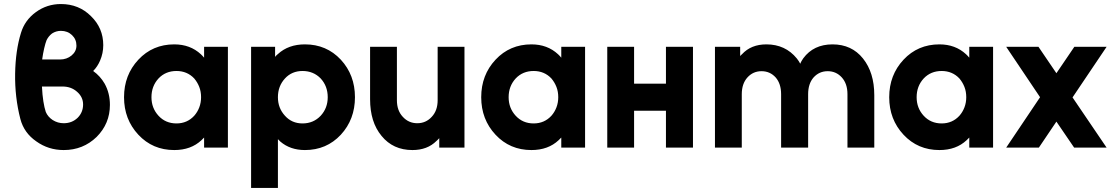

<svg xmlns="http://www.w3.org/2000/svg" viewBox="-20 -732 5516 952"><path d="M282 -712Q213 -712 158 -672Q103 -632 84 -569Q57 -482 55 -367Q54 -309 60.5 -252.5Q67 -196 81 -142Q99 -73 160 -31Q220 12 296 12Q392 12 459 -53Q525 -119 525 -212Q525 -270 499 -317Q488 -336 474 -351.5Q460 -367 442 -380Q453 -391 461.5 -404Q470 -417 476 -431Q492 -468 492 -508Q492 -593 431 -652Q371 -712 282 -712ZM282 -579Q315 -579 337 -558Q359 -537 359 -506Q359 -477 335 -457Q311 -437 277 -437H189Q193 -466 199 -492Q205 -518 211 -533Q216 -543 222.5 -551Q229 -559 238 -566Q258 -579 282 -579ZM188 -303H290Q333 -303 362 -277Q392 -251 392 -214Q392 -175 365 -148Q337 -121 296 -121Q266 -121 241 -137Q229 -145 220.5 -155Q212 -165 207 -177Q200 -198 195 -229.5Q190 -261 188 -303Z M992 -500V-446Q988 -450 984.5 -454.5Q981 -459 976 -463Q923 -512 844 -512Q737 -512 666 -436Q595 -360 595 -250Q595 -140 666 -64Q737 12 844 12Q927 12 979 -37Q983 -40 985.5 -43.5Q988 -47 992 -50V0H1110V-500ZM855 -380Q908 -380 943 -343Q959 -324 968 -301Q977 -278 977 -250Q977 -223 968 -199.5Q959 -176 943 -158Q908 -120 855 -120Q801 -120 766 -158Q731 -196 731 -250Q731 -305 766 -343Q801 -380 855 -380Z M1344 -500V-450Q1347 -454 1350.5 -457.5Q1354 -461 1358 -464Q1410 -512 1492 -512Q1599 -512 1670 -436Q1740 -360 1740 -250Q1740 -140 1670 -64Q1599 12 1492 12Q1419 12 1370 -30Q1367 -33 1364 -36Q1361 -39 1358 -42V200H1225V-500ZM1480 -120Q1534 -120 1570 -158Q1605 -196 1605 -250Q1605 -305 1570 -343Q1534 -380 1480 -380Q1427 -380 1393 -343Q1358 -305 1358 -250Q1358 -196 1393 -158Q1427 -120 1480 -120Z M1815 -500V-240Q1815 -184 1829 -138.5Q1843 -93 1872 -58Q1929 12 2025 12Q2099 12 2144 -33Q2148 -36 2151 -39.5Q2154 -43 2158 -47V0H2283V-500H2150V-235Q2150 -184 2121 -153Q2092 -121 2049 -121Q2006 -121 1977 -153Q1948 -184 1948 -235V-500Z M2763 -500V-446Q2759 -450 2755.5 -454.5Q2752 -459 2747 -463Q2694 -512 2615 -512Q2508 -512 2437 -436Q2366 -360 2366 -250Q2366 -140 2437 -64Q2508 12 2615 12Q2698 12 2750 -37Q2754 -40 2756.5 -43.5Q2759 -47 2763 -50V0H2881V-500ZM2626 -380Q2679 -380 2714 -343Q2730 -324 2739 -301Q2748 -278 2748 -250Q2748 -223 2739 -199.5Q2730 -176 2714 -158Q2679 -120 2626 -120Q2572 -120 2537 -158Q2502 -196 2502 -250Q2502 -305 2537 -343Q2572 -380 2626 -380Z M2991 0H3124V-183H3282V0H3416V-500H3282V-317H3124V-500H2991Z M4315 0V-260Q4315 -316 4301 -361.5Q4287 -407 4259 -442Q4203 -512 4108 -512Q4014 -512 3963 -443Q3959 -437 3955 -430.5Q3951 -424 3948 -416Q3944 -423 3940 -429.5Q3936 -436 3931 -442Q3874 -512 3780 -512Q3704 -512 3659 -463Q3657 -461 3654.5 -459Q3652 -457 3650 -454V-500H3525V0H3658V-265Q3658 -317 3686 -348Q3714 -379 3756 -379Q3798 -379 3826 -348Q3853 -317 3853 -265V0H3987V-265Q3987 -317 4014 -348Q4042 -379 4084 -379Q4126 -379 4154 -348Q4182 -317 4182 -265V0Z M4786 -500V-446Q4782 -450 4778.5 -454.5Q4775 -459 4770 -463Q4717 -512 4638 -512Q4531 -512 4460 -436Q4389 -360 4389 -250Q4389 -140 4460 -64Q4531 12 4638 12Q4721 12 4773 -37Q4777 -40 4779.5 -43.5Q4782 -47 4786 -50V0H4904V-500ZM4649 -380Q4702 -380 4737 -343Q4753 -324 4762 -301Q4771 -278 4771 -250Q4771 -223 4762 -199.5Q4753 -176 4737 -158Q4702 -120 4649 -120Q4595 -120 4560 -158Q4525 -196 4525 -250Q4525 -305 4560 -343Q4595 -380 4649 -380Z M5218 -129 5306 0H5467L5298 -249L5467 -500H5307L5218 -369L5129 -500H4969L5137 -250L4969 0H5131Z"/></svg>

Font: Unageo
Style: Bold
Weight: 700
Designer: Richard Sepsi
Foundry: Richard Sepsi
Version: Version 2.000